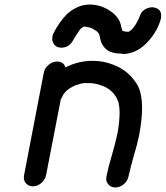

<svg xmlns="http://www.w3.org/2000/svg" viewBox="-20 -821 730 846"><path d="M488 5Q469 5 457 -9Q448 -20 448 -33Q448 -38 449 -43Q457 -84 471.5 -132Q486 -180 498 -235Q507 -288 507 -325Q507 -348 503 -365V-368Q496 -386 493 -391L492 -393Q469 -431 425 -445Q401 -453 393 -453Q389 -455 352 -455Q337 -454 309 -444Q292 -435 289 -433Q273 -424 258 -403Q254 -392 248 -384L183 -49Q179 -29 162 -14.5Q145 0 125 0Q105 0 93 -15Q85 -25 85 -39Q85 -44 86 -49L173 -501Q177 -521 194.5 -535.5Q212 -550 232 -550Q259 -550 269 -524Q324 -553 389 -553Q437 -553 481 -535Q541 -512 576 -461Q606 -423 606 -345Q606 -294 593 -225Q583 -177 571 -140Q556 -87 546 -43Q542 -23 525 -9Q508 5 488 5ZM527 -583Q522 -583 510 -585Q436 -585 421 -652Q418 -675 410 -679Q410 -682 391 -693Q378 -701 352 -704Q347 -704 343 -700Q332 -692 332 -690Q317 -669 304 -647Q286 -611 251 -611Q222 -611 213 -636Q210 -643 210 -651Q210 -655 211 -660Q212 -666 215 -673Q239 -722 277 -761Q324 -801 375 -801Q429 -801 475 -766Q509 -739 514 -703L519 -686Q521 -685 523 -684.5Q525 -684 526 -683Q536 -681 547 -681Q547 -683 551 -683Q554 -686 557 -688Q560 -690 560.5 -691Q561 -692 562 -692.5Q563 -693 565 -695Q578 -713 579 -715Q580 -717 581 -719Q591 -736 598 -755Q605 -774 625 -783Q639 -789 652 -789Q690 -785 690 -753Q690 -746 689 -739Q671 -672 614 -620Q574 -586 527 -583Z"/></svg>

Font: Bad Comic
Style: Italic
Weight: 400
Italic angle: -11°
Designer: GGBotNet
Foundry: GGBotNet
Version: 0.95